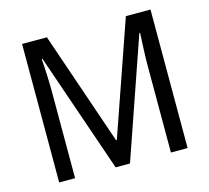

<svg xmlns="http://www.w3.org/2000/svg" viewBox="-103 -928 1043 956"><g transform="rotate(-15 419.0 -450.0)"><path d="M379 -93 167 -709H163Q166 -671 168 -624.5Q170 -578 170 -535V-93H88V-807H216L416 -223H420L623 -807H750V-93H664V-538Q664 -579 666 -624.5Q668 -670 670 -708H666L453 -93Z"/></g></svg>

Font: Noto Sans Kannada UI SemiCondensed
Style: Regular
Weight: 400
Width: 4
Designer: Jelle Bosma - Monotype Design Team
Foundry: Monotype Imaging Inc.
Version: Version 2.005; ttfautohint (v1.8.4.7-5d5b)